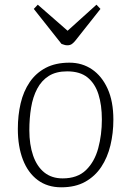

<svg xmlns="http://www.w3.org/2000/svg" viewBox="-20 -784 558 818"><path d="M241 14Q182 14 140.5 -17Q99 -48 77.5 -104Q56 -160 56 -235Q56 -293 68 -344Q80 -395 106.5 -434Q133 -473 175 -495Q217 -517 276 -517Q330 -517 372 -488.5Q414 -460 438.5 -406Q463 -352 463 -274Q463 -217 450.5 -165Q438 -113 411.5 -73Q385 -33 343 -9.5Q301 14 241 14ZM247 -24Q310 -24 346.5 -59.5Q383 -95 398.5 -152.5Q414 -210 414 -275Q414 -336 399.5 -382Q385 -428 353 -454Q321 -480 266 -480Q219 -480 188 -460.5Q157 -441 138.5 -406Q120 -371 112.5 -325.5Q105 -280 105 -229Q105 -168 121 -121.5Q137 -75 168.5 -49.5Q200 -24 247 -24ZM124 -746 141 -764 268 -653 391 -764 408 -746 302 -612Q295 -603 287 -597Q279 -591 267 -591Q260 -591 254 -593Q248 -595 242 -597Z"/></svg>

Font: Literata ExtraLight
Style: Italic
Weight: 250
Italic angle: -2°
Designer: Latin by Veronika Burian and Jose Scaglione. Greek by Irene Vlachou. Cyrillic by Vera Evstafieva
Foundry: TypeTogether
Version: Version 3.002